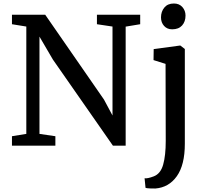

<svg xmlns="http://www.w3.org/2000/svg" viewBox="-20 -827 1165 1090"><path d="M47.9 0V-53.7L129.4 -66.9V-676.3L47.9 -689.5V-743.2H236.8L570.3 -261.7L618.7 -171.4V-676.3L530.3 -689.5V-743.2H775.9V-689.5L693.4 -675.8V0H621.1L280.3 -488.8L204.1 -619.1V-66.9L294.4 -53.7V0ZM920.9 -26.9 919.9 -464.4 851.6 -485.8 852.5 -548.3 1001.5 -568.4H1003.9L1029.3 -548.8V-10.7Q1029.3 109.4 983.9 173.3Q938.5 237.3 861.8 243.2Q851.1 243.7 830.8 242.7Q810.5 241.7 806.2 239.3L800.8 185.1Q817.9 187.5 852.5 174.3Q891.6 159.7 906.2 107.9Q920.9 56.2 920.9 -26.9ZM957 -660.6Q928.7 -660.6 911.4 -679.9Q894 -699.2 894 -728Q894 -761.2 913.1 -784.2Q932.1 -807.1 966.8 -807.1H967.3Q997.6 -807.1 1015.4 -786.9Q1033.2 -766.6 1033.2 -738.8Q1033.2 -704.1 1013.7 -682.4Q994.1 -660.6 957.5 -660.6Z"/></svg>

Font: HaufeMerriweather
Style: Regular
Weight: 400
Designer: Eben Sorkin ( eben@eyebytes.com )
Foundry: Eben Sorkin
Version: Version 1.56